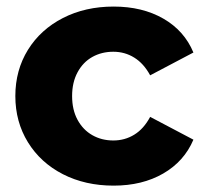

<svg xmlns="http://www.w3.org/2000/svg" viewBox="-20 -569 639 597"><path d="M27.7 -270.4Q27.7 -350.7 66.9 -414.1Q106.2 -477.4 175.7 -513Q245.2 -548.6 333.3 -548.6Q422.7 -548.6 487.9 -511.1Q553.1 -473.7 581.4 -405.7L446.9 -334.8Q426.8 -371.8 397.4 -389.9Q368.1 -408.1 332.3 -408.1Q296.1 -408.1 267.1 -391.9Q238.1 -375.7 221.2 -344.3Q204.2 -312.9 204.2 -270.4Q204.2 -227.4 221.2 -196.3Q238.1 -165.2 267.1 -148.7Q296.1 -132.2 332.3 -132.2Q368.1 -132.2 397.4 -150.2Q426.8 -168.1 446.9 -205.6L581.4 -134.7Q552.7 -67.1 487.4 -29.4Q422.2 8.2 333.3 8.2Q245.2 8.2 175.7 -27.3Q106.2 -62.9 66.9 -126.6Q27.7 -190.2 27.7 -270.4Z"/></svg>

Font: iiserrat Thin
Style: Regular
Weight: 100
Designer: Akira Ohta
Foundry: Akira Ohta
Version: Version 1.200;Glyphs 3.3.1 (3343)